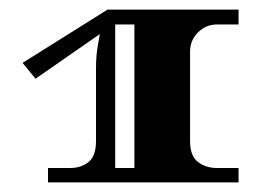

<svg xmlns="http://www.w3.org/2000/svg" viewBox="-20 -742 549 400"><path d="M80 -362V-392H126Q149 -392 164.5 -404.5Q180 -417 180 -448V-600Q180 -626 184 -648.5Q188 -671 188 -671L54 -578L27 -611L204 -722H477V-691H432Q409 -691 392.5 -674.5Q376 -658 376 -635V-448Q376 -417 392.5 -404.5Q409 -392 432 -392H477V-362ZM220 -392H260V-691H220Z"/></svg>

Font: Diplomata SC
Style: Regular
Weight: 400
Designer: Eduardo Rodriguez Tunni
Foundry: Eduardo Rodriguez Tunni
Version: Version 1.002; ttfautohint (v1.8.4.7-5d5b);gftools[0.9.23]